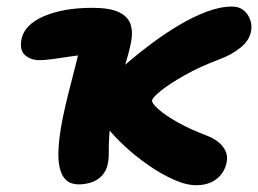

<svg xmlns="http://www.w3.org/2000/svg" viewBox="-20 -546 778 579"><path d="M572.2 12.6Q541.4 12.6 503.4 -4.5Q465.4 -21.6 426.9 -48.4Q388.4 -75.2 356.3 -105Q324.2 -134.8 305.2 -159.2Q288.6 -178.2 281.9 -200Q275.2 -221.8 279.4 -245.2Q283.8 -263.8 295.5 -284.6Q307.2 -305.4 328.8 -324.8Q343 -338.4 371.6 -362.8Q400.2 -387.2 437.8 -415.3Q475.4 -443.4 517.5 -468.7Q559.6 -494 601.5 -510.1Q643.4 -526.2 680 -526.2Q701.4 -526.2 714.9 -514.8Q728.4 -503.4 734.4 -486.5Q740.4 -469.6 737.2 -452.6Q732.4 -424 705 -402.2Q677.6 -380.4 643.4 -367.8Q582.6 -345 536.8 -319.1Q491 -293.2 465.5 -272.5Q440 -251.8 438.8 -244Q436.8 -235.4 457.7 -216.7Q478.6 -198 516.9 -176.6Q555.2 -155.2 604.8 -136.6Q622.4 -129.8 637.1 -118.6Q651.8 -107.4 659.6 -91.7Q667.4 -76 663.4 -55.8Q659.4 -35.8 647 -20Q634.6 -4.2 615.5 4.2Q596.4 12.6 572.2 12.6ZM217.8 10Q183.4 10 169 -16.3Q154.6 -42.6 156.1 -88.3Q157.6 -134 169.4 -191Q176.6 -226 185.4 -261.2Q194.2 -296.4 203.5 -331.8Q212.8 -367.2 220 -400.4L238.2 -380.8Q214.6 -379.2 187.7 -375Q160.8 -370.8 137.6 -367.7Q114.4 -364.6 99 -364.6Q73.2 -364.6 55.7 -379.6Q38.2 -394.6 45 -428.8Q54 -471.8 112.6 -497.1Q171.2 -522.4 258.6 -522.4Q310.6 -522.4 337.9 -509.6Q365.2 -496.8 373.4 -473.6Q381.6 -450.4 375.2 -419.2Q369.6 -389.8 359.1 -355.7Q348.6 -321.6 338.1 -287.3Q327.6 -253 321.4 -222.2Q312.2 -174 309.9 -141.9Q307.6 -109.8 308 -88.1Q308.4 -66.4 304.8 -50.4Q300.4 -30.2 287.6 -16.5Q274.8 -2.8 256.3 3.6Q237.8 10 217.8 10Z"/></svg>

Font: Shantell Sans Light
Style: Italic
Weight: 300
Italic angle: -11°
Designer: Stephen Nixon, Anya Danilova, Shantell Martin
Foundry: Arrow Type
Version: Version 1.008;[ac192a2d6]